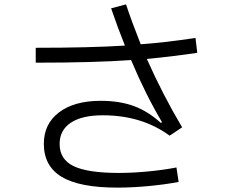

<svg xmlns="http://www.w3.org/2000/svg" viewBox="-20 -829 1040 876"><path d="M252 -172Q252 -102 316 -71Q380 -40 522 -40Q586 -40 658 -47Q730 -54 785 -65L795 1Q739 12 662.5 19.5Q586 27 515 27Q343 27 261.5 -22Q180 -71 180 -173Q180 -264 249.5 -316.5Q319 -369 439 -369Q526 -369 591 -345Q656 -321 714 -268L719 -272Q645 -396 578 -555Q411 -543 143 -543V-611Q390 -611 550 -621Q518 -700 487 -791L555 -809Q580 -733 622 -627Q735 -635 872 -656L880 -588Q765 -571 650 -560Q724 -394 811 -248L754 -210Q627 -303 449 -303Q354 -303 303 -269Q252 -235 252 -172Z"/></svg>

Font: IBM Plex Sans JP
Style: Regular
Weight: 400
Designer: Mike Abbink; Paul van der Laan; Pieter van Rosmalen; Wujin Sim; Yejin Wi; Jinhee Kim; Boomi Park; Yona Kim; Kichan Ma
Foundry: Sandoll Inc.
Version: Version 1.001